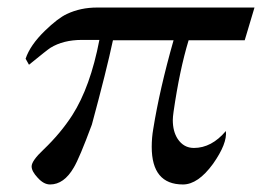

<svg xmlns="http://www.w3.org/2000/svg" viewBox="-20 -474 698 510"><path d="M238 -454H656L630 -367H481Q457 -288 441 -177Q439 -163 439 -155Q439 -125 452 -105Q468 -81 495 -81Q542 -81 580 -126Q584 -93 546 -39Q506 16 466 16Q383 16 383 -84Q383 -108 387 -131Q404 -237 441 -367H280Q263 -287 224 -143Q191 -54 176 -29Q150 16 113 16Q96 16 80 -2Q64 -19 64 -32Q64 -47 96 -77Q141 -120 172 -168Q220 -243 244 -368H198Q148 -368 114 -347Q106 -342 57 -302L48 -318Q60 -354 99 -392Q134 -426 158 -437Q194 -454 238 -454Z"/></svg>

Font: GFS Didot
Style: Italic
Weight: 400
Italic angle: -12°
Designer: Takis Katsoulidis and George D. Matthiopoulos
Foundry: George Matthiopoulos and Takis Katsoulidis
Version: Version 1.0